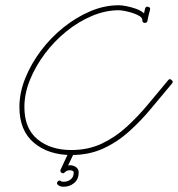

<svg xmlns="http://www.w3.org/2000/svg" viewBox="-20 -582 679 732"><path d="M545 -556Q554 -554 552 -545Q549 -534 546.5 -523.5Q544 -513 542 -502Q539 -493 530 -495Q521 -497 523 -507Q526 -517 528.5 -528Q531 -539 533 -549Q536 -559 545 -556ZM532 -495Q523 -495 523 -504Q523 -514 511.5 -521Q500 -528 484 -533Q468 -538 454 -540.5Q440 -543 433 -543Q382 -543 330 -521Q278 -499 232 -461.5Q186 -424 150.5 -376.5Q115 -329 94 -277Q73 -225 73 -174Q73 -92 123 -51Q173 -10 252 -10Q316 -10 368 -34.5Q420 -59 463.5 -99Q507 -139 545.5 -185.5Q584 -232 621 -276Q627 -284 634 -277Q642 -271 636 -264Q597 -218 557.5 -170Q518 -122 472.5 -81Q427 -40 373 -15.5Q319 9 252 9Q165 9 109.5 -37.5Q54 -84 54 -174Q54 -228 76 -283Q98 -338 135.5 -388Q173 -438 221.5 -477Q270 -516 324 -539Q378 -562 433 -562Q444 -562 462 -558.5Q480 -555 498.5 -548.5Q517 -542 529.5 -531Q542 -520 542 -504Q542 -495 532 -495ZM261 4Q253 21 244.5 38.5Q236 56 228 73Q225 80 216 75Q207 69 213 63Q225 48 247 48Q259 48 269.5 55Q280 62 280 76Q280 101 263 115.5Q246 130 222 130Q217 130 211 128.5Q205 127 201 123Q194 117 200 110Q206 103 213 109Q214 110 217.5 110.5Q221 111 222 111Q238 111 249.5 102Q261 93 261 76Q261 71 256 69Q251 67 247 67Q234 67 227 75Q222 81 215 77Q208 72 211 65Q219 48 227 30.5Q235 13 243 -4Q247 -13 256 -9Q265 -5 261 4Z"/></svg>

Font: FRB American Cursive Guidelines Extralight
Style: Italic
Weight: 200
Italic angle: -25°
Version: Version 2.0;Modular Font Editor K font №1